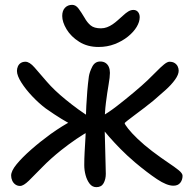

<svg xmlns="http://www.w3.org/2000/svg" viewBox="-20 -760 784 793"><path d="M696 7Q669 7 628.5 -20Q588 -47 538 -89Q504 -118 477.5 -145Q451 -172 430.5 -195.5Q410 -219 396 -238Q393 -242 390 -247.5Q387 -253 387 -259Q387 -265 391 -270Q395 -275 399 -279Q428 -295 463.5 -322.5Q499 -350 533.5 -379Q568 -408 589 -428Q609 -447 626 -464.5Q643 -482 657 -493.5Q671 -505 680 -505Q693 -505 701.5 -499.5Q710 -494 714 -485.5Q718 -477 718 -468Q718 -452 703 -431Q688 -410 663.5 -388Q639 -366 612 -343Q595 -329 574.5 -313.5Q554 -298 536 -284.5Q518 -271 506.5 -262Q495 -253 495 -251Q495 -247 509 -229Q523 -211 548.5 -186.5Q574 -162 608 -136Q645 -108 673.5 -89Q702 -70 718 -57Q734 -44 734 -34Q734 -17 724.5 -5Q715 7 696 7ZM63 8Q52 8 43.5 2Q35 -4 30.5 -14Q26 -24 26 -35Q26 -54 48.5 -81.5Q71 -109 108.5 -142Q146 -175 190 -207Q217 -226 236.5 -238Q256 -250 268.5 -256.5Q281 -263 288 -266L306 -232Q299 -234 280.5 -243Q262 -252 234 -269Q206 -286 169 -312Q141 -333 113.5 -362Q86 -391 68 -419.5Q50 -448 50 -467Q50 -477 54 -486Q58 -495 66 -500Q74 -505 85 -505Q102 -505 122.5 -481.5Q143 -458 173.5 -422.5Q204 -387 252 -348Q275 -329 304.5 -307.5Q334 -286 356 -274L354 -222Q325 -206 295.5 -186Q266 -166 233 -140Q188 -104 155 -70Q122 -36 99.5 -14Q77 8 63 8ZM378 13Q361 13 350 -1.5Q339 -16 333.5 -36.5Q328 -57 328 -78Q328 -104 329.5 -131.5Q331 -159 333 -192.5Q335 -226 335 -267Q335 -294 336.5 -323.5Q338 -353 340.5 -383.5Q343 -414 347 -444Q350 -463 361 -484.5Q372 -506 394 -506Q407 -506 416 -500Q425 -494 429.5 -483.5Q434 -473 434 -459Q434 -442 428.5 -410.5Q423 -379 417.5 -336Q412 -293 412 -239Q412 -228 413 -201.5Q414 -175 414.5 -144Q415 -113 416 -85Q417 -57 417 -42Q417 -20 408 -3.5Q399 13 378 13ZM387 -566Q341 -566 307 -587.5Q273 -609 255 -639Q237 -669 237 -694Q237 -716 248.5 -728Q260 -740 278 -740Q293 -740 304.5 -724.5Q316 -709 329 -687Q340 -667 354.5 -655Q369 -643 397 -643Q410 -643 422 -647.5Q434 -652 445 -659.5Q456 -667 466 -676Q478 -686 488.5 -696Q499 -706 509.5 -712.5Q520 -719 531 -719Q543 -719 550 -710.5Q557 -702 557 -689Q557 -670 544.5 -649Q532 -628 508.5 -609Q485 -590 454 -578Q423 -566 387 -566Z"/></svg>

Font: Shantell Sans
Style: Regular
Weight: 400
Designer: Stephen Nixon, Anya Danilova, Shantell Martin
Foundry: Arrow Type
Version: Version 1.008;[ac192a2d6]